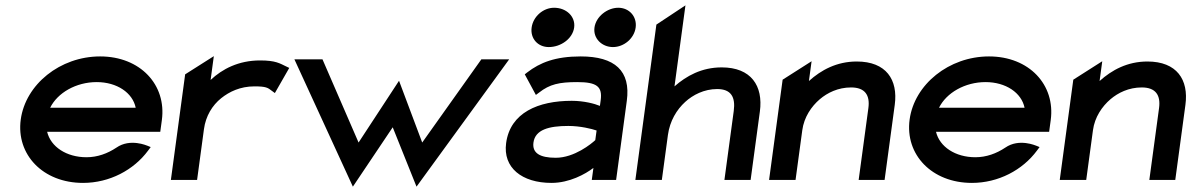

<svg xmlns="http://www.w3.org/2000/svg" viewBox="-20 -673 4455 718"><path d="M579.3 -180 585.3 -224C603.1 -356 504.5 -462 354.5 -462C204.5 -462 75.3 -357 57.6 -226C39.8 -95 140.5 11 290.5 11C389.5 11 480 -37 533.9 -110L543.6 -123L531.3 -128C530.3 -128 467.2 -157 415.4 -121C382.4 -99 344.5 -85 303.5 -85C228.5 -85 169.8 -124 156.3 -180ZM167.5 -270C195.1 -326 264.5 -366 341.5 -366C417.5 -366 476.1 -326 487.5 -270Z M1051.3 -424C1026 -436 1011.4 -447 952.4 -447C872.4 -447 811.1 -415 767.6 -374L779.6 -463L672.4 -395L619 0H717L742.7 -190C749.3 -239 773.7 -279 807.4 -306C837.6 -330 878.3 -350 931.3 -350C975.3 -350 981.6 -345 997 -333L1007.9 -325L1061.7 -419Z M1320.9 -140 1186 -451H1081L1299.6 25L1448.6 -197L1537.6 25L1884 -451H1780L1558.9 -140L1472.2 -371Z M2272.2 -497C2313.2 -497 2351.5 -529 2357.1 -570C2362.6 -611 2333.1 -644 2292.1 -644C2251.1 -644 2208.6 -611 2203.1 -570C2197.5 -529 2231.2 -497 2272.2 -497ZM2032.2 -497C2078.2 -497 2121.5 -529 2127.1 -570C2132.6 -611 2098.1 -644 2052.1 -644C2011.1 -644 1973.6 -611 1968.1 -570C1962.5 -529 1991.2 -497 2032.2 -497ZM1942.4 -395 1984 -318 1996.2 -327C2035.4 -358 2071.5 -366 2138.5 -366C2212.5 -366 2233.2 -349 2226.3 -298L2223.4 -277C2204.5 -285 2164 -296 2118 -296C1993 -296 1888.1 -252 1872.7 -138C1860.2 -46 1931.5 11 2042.5 11C2109.5 11 2169 -22 2199.1 -45L2193 0H2284L2324 -296C2339.2 -408 2279.5 -462 2151.5 -462C2056.5 -462 1999.3 -439 1951.3 -402ZM1974.9 -140C1981.4 -188 2032.3 -202 2105.3 -202C2150.3 -202 2193.8 -191 2211 -185L2206.1 -149C2192.4 -136 2128.2 -83 2058.2 -83C1998.2 -83 1969.7 -101 1974.9 -140Z M2821.6 -256C2834.6 -352 2788.9 -421 2678.9 -421C2603.9 -421 2546.6 -389 2502.3 -350L2543.3 -653L2434.6 -581L2356 0H2455L2477.7 -168C2484.9 -221 2510.6 -263 2542.5 -292C2571 -318 2613 -340 2662 -340C2714 -340 2730.9 -310 2723.9 -258L2689 0H2787Z M3326 -281C3338.7 -375 3293.9 -443 3183.9 -443C3108.9 -443 3050.6 -411 3005 -370L3015 -444L2906.7 -375L2856 0H2955L2980.2 -186C2986.8 -235 3014.2 -275 3045.8 -302C3074.1 -326 3113.8 -346 3162.8 -346C3214.8 -346 3233.9 -317 3227.4 -269L3191 0H3288Z M3903.3 -180 3909.3 -224C3927.1 -356 3828.5 -462 3678.5 -462C3528.5 -462 3399.3 -357 3381.6 -226C3363.8 -95 3464.5 11 3614.5 11C3713.5 11 3804 -37 3857.9 -110L3867.6 -123L3855.3 -128C3854.3 -128 3791.2 -157 3739.4 -121C3706.4 -99 3668.5 -85 3627.5 -85C3552.5 -85 3493.8 -124 3480.3 -180ZM3491.5 -270C3519.1 -326 3588.5 -366 3665.5 -366C3741.5 -366 3800.1 -326 3811.5 -270Z M4413 -281C4425.7 -375 4380.9 -443 4270.9 -443C4195.9 -443 4137.6 -411 4092 -370L4102 -444L3993.7 -375L3943 0H4042L4067.2 -186C4073.8 -235 4101.2 -275 4132.8 -302C4161.1 -326 4200.8 -346 4249.8 -346C4301.8 -346 4320.9 -317 4314.4 -269L4278 0H4375Z"/></svg>

Font: Charger
Style: ExBdIt
Weight: 400
Designer: Jasper
Foundry: Cannot Into Space Fonts
Version: Version 0.99